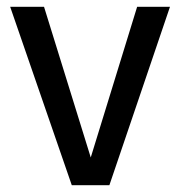

<svg xmlns="http://www.w3.org/2000/svg" viewBox="-20 -547 532 567"><path d="M192 0H303L482 -527H385L248 -82L110 -527H10Z"/></svg>

Font: FiraGO Unicode
Style: Regular
Weight: 400
Designer: bBox Type
Foundry: bBox Type GmbH
Version: Version 1.001;PS 001.001;hotconv 1.0.88;makeotf.lib2.5.64775